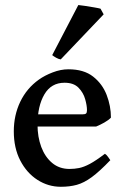

<svg xmlns="http://www.w3.org/2000/svg" viewBox="-20 -713 485 747"><path d="M411.6 -255.4Q403.3 -246.1 386 -236.3Q368.7 -226.6 354 -220.7H84.5L85 -268.1H300.8Q311.5 -268.1 314.9 -271.5Q318.4 -274.9 318.4 -284.7Q318.4 -302.2 311.3 -327.4Q304.2 -352.5 285.4 -371.8Q266.6 -391.1 231 -391.1Q179.2 -391.1 152.6 -345.7Q126 -300.3 126 -227.5Q126 -180.2 140.6 -141.1Q155.3 -102.1 183.1 -78.9Q210.9 -55.7 250.5 -55.7Q269.5 -55.7 287.8 -59.3Q306.2 -63 329.6 -75.4Q353 -87.9 388.2 -114.7Q394 -111.3 400.4 -102.5Q406.7 -93.8 409.2 -89.8Q367.2 -45.9 336.9 -23.7Q306.6 -1.5 278.8 6.1Q251 13.7 216.8 13.7Q167.5 13.7 125.7 -13.2Q84 -40 58.8 -88.6Q33.7 -137.2 33.7 -202.1Q33.7 -264.6 58.8 -317.1Q84 -369.6 131.3 -403.3Q153.8 -419.4 185.1 -431.4Q216.3 -443.4 246.1 -443.4Q306.2 -443.4 342.3 -415Q378.4 -386.7 395 -343.5Q411.6 -300.3 411.6 -255.4ZM216.3 -481.9Q208 -482.9 198.2 -488.5Q188.5 -494.1 183.1 -498.5L284.7 -693.4Q291.5 -692.9 309.8 -690.2Q328.1 -687.5 346.2 -684.3Q364.3 -681.2 371.1 -679.2L383.3 -657.2Z"/></svg>

Font: Namdhinggo Medium
Style: Regular
Weight: 500
Designer: Victor Gaultney
Foundry: SIL International
Version: Version 3.001